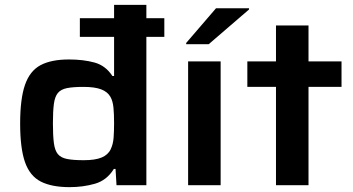

<svg xmlns="http://www.w3.org/2000/svg" viewBox="-20 -763 1454 791"><path d="M267 8Q193 8 148 -15Q103 -38 83 -95Q63 -152 63 -254Q63 -356 83 -413.5Q103 -471 147 -494.5Q191 -518 264 -518Q323 -518 369 -505.5Q415 -493 443 -450H450V-611H309V-688H450V-743H583V-688H657V-611H583V0H460L456 -67H449Q420 -20 371 -6Q322 8 267 8ZM325 -103Q372 -103 398.5 -114Q425 -125 436 -148Q446 -169 448 -195.5Q450 -222 450 -256Q450 -292 447.5 -319Q445 -346 435 -364Q423 -385 396.5 -395Q370 -405 324 -405Q281 -405 256 -400Q231 -395 218.5 -380Q206 -365 202 -335Q198 -305 198 -255Q198 -204 202 -173.5Q206 -143 218.5 -128Q231 -113 256.5 -108Q282 -103 325 -103Z M755 0V-510H889V0ZM747 -581V-586L870 -729H1006V-724L840 -581Z M1117 0V-405H999V-510H1117V-658H1251V-510H1387V-405H1251V0Z"/></svg>

Font: Saira Expanded SemiBold
Style: Regular
Weight: 600
Width: 7
Designer: Hector Gatti with collaboration of the Omnibus-Type team
Foundry: Omnibus-Type
Version: Version 1.100; ttfautohint (v1.8.3)